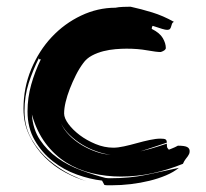

<svg xmlns="http://www.w3.org/2000/svg" viewBox="-20 -541 615 572"><path d="M525 -53Q481 -35 434.5 -25Q388 -15 340 -15Q296 -15 254 -25Q212 -35 177 -57Q142 -79 115.5 -114.5Q89 -150 75 -200Q78 -156 99 -124.5Q120 -93 151.5 -70.5Q183 -48 221 -34Q259 -20 294 -11Q299 -10 308 -10Q367 -10 415 -20Q463 -30 513 -41Q497 -28 474.5 -18.5Q452 -9 425.5 -2.5Q399 4 370 7.5Q341 11 312 11H301Q296 11 291 10L284 -3Q248 -7 209 -21Q170 -35 137.5 -60.5Q105 -86 83.5 -123Q62 -160 62 -209Q62 -250 73 -289Q84 -328 102 -365Q101 -364 99 -364Q96 -364 96 -368Q78 -332 65.5 -293.5Q53 -255 53 -210Q53 -162 75 -125Q97 -88 127.5 -62.5Q158 -37 190 -21Q219 -7 238 -1Q207 -10 175 -27Q141 -45 113.5 -72.5Q86 -100 68 -136.5Q50 -173 50 -217Q50 -280 73 -335Q96 -390 134 -430.5Q172 -471 221.5 -494.5Q271 -518 324 -518Q333 -520 346.5 -520.5Q360 -521 369 -521Q401 -514 433.5 -504Q466 -494 498 -476Q494 -474 492.5 -470.5Q491 -467 490 -462.5Q489 -458 486.5 -455Q484 -452 478 -452Q473 -452 463 -455Q453 -458 435 -464Q432 -461 432 -455Q456 -443 465 -427.5Q474 -412 474 -398Q474 -391 459 -386Q446 -386 418.5 -391Q391 -396 357 -396Q342 -396 324 -394.5Q306 -393 288 -388.5Q270 -384 254 -375.5Q238 -367 228 -353Q216 -337 206 -317Q196 -297 188 -276.5Q180 -256 175.5 -237Q171 -218 171 -203Q171 -189 184 -171.5Q197 -154 217.5 -138.5Q238 -123 264.5 -112Q291 -101 318 -101Q331 -101 349.5 -105Q368 -109 387.5 -114.5Q407 -120 426 -124Q445 -128 458 -128Q470 -128 473.5 -125.5Q477 -123 477 -116Q454 -108 429 -100Q413 -95 398 -90L429 -98Q453 -105 477 -113Q477 -108 477.5 -104Q478 -100 483 -95L493 -99Q501 -102 510 -107Q530 -107 537.5 -103Q545 -99 545 -91Q545 -86 543.5 -82.5Q542 -79 539.5 -75.5Q537 -72 533 -67Q529 -62 525 -53ZM162 -173Q170 -155 186 -138.5Q202 -122 222.5 -109.5Q243 -97 266 -89Q288 -81 310 -80Q290 -82 268 -90Q245 -98 224.5 -110.5Q204 -123 187.5 -139Q171 -155 162 -173ZM392 -89Q395 -90 398 -90Q395 -90 392 -89ZM242 0Q240 0 238 -1Q240 0 242 0Z"/></svg>

Font: Finger Paint
Style: Regular
Weight: 400
Designer: Ralph du Carrois
Foundry: Ralph du Carrois
Version: Version 1.002